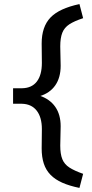

<svg xmlns="http://www.w3.org/2000/svg" viewBox="-20 -720 451 940"><path d="M369 200Q320 190 285 174.5Q250 159 227.5 136Q205 113 194.5 81Q184 49 184 7L185 -88Q185 -146 159.5 -178.5Q134 -211 87 -212H44V-288H89Q136 -289 160.5 -321Q185 -353 185 -412L184 -507Q184 -589 227 -634Q270 -679 369 -700L387 -631Q344 -617 319.5 -601Q295 -585 285 -559.5Q275 -534 275 -493L277 -398Q277 -340 250.5 -302Q224 -264 174 -249L173 -252Q224 -235 250.5 -197Q277 -159 277 -102L275 -7Q275 34 285 59Q295 84 319.5 100Q344 116 387 131Z"/></svg>

Font: Lexend Medium
Style: Regular
Weight: 500
Designer: Bonnie Shaver-Troup, Thomas Jockin
Foundry: Lexend
Version: Version 1.005